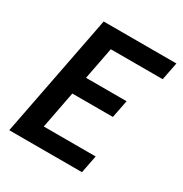

<svg xmlns="http://www.w3.org/2000/svg" viewBox="-158 -790 866 910"><g transform="rotate(30 275.0 -335.0)"><path d="M19 0 149 -670H547L528 -573H244L210 -397H432L413 -300H191L152 -97H436L417 0Z"/></g></svg>

Font: Lode
Style: Bold Italic
Weight: 700
Italic angle: -11°
Monospace: yes
Designer: Belleve Invis
Foundry: Belleve Invis
Version: Version 29.2.0; ttfautohint (v1.8.3)